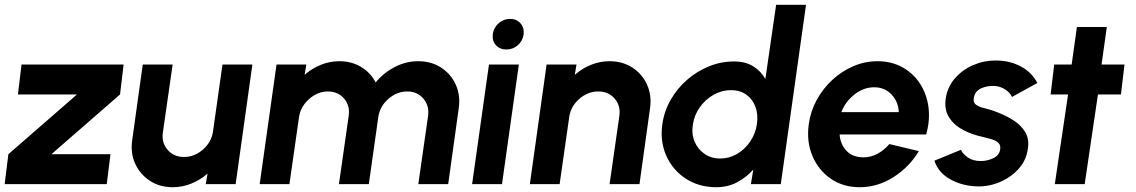

<svg xmlns="http://www.w3.org/2000/svg" viewBox="-50 -770 4753 803"><path d="M452 -375 165 -125H412L396.5 0H-30.5L-15 -125L272 -375H25L40 -500H467Z M503 -184.5 547 -500H672L631.5 -218Q624.5 -174.5 650.5 -144Q676.5 -113.5 719.5 -113.5Q763 -113.5 798.2 -144Q833.5 -174.5 840.5 -218L880.5 -500H1005.5L935.5 0H810.5L818 -44Q788 -17.5 750.2 -2.2Q712.5 13 672.5 13Q618 13 577 -13.8Q536 -40.5 515.5 -85.2Q495 -130 503 -184.5Z M1036 0 1106.5 -500H1231L1224 -457Q1254 -483.5 1291.5 -498.8Q1329 -514 1369 -514Q1421 -514 1461 -489.5Q1501 -465 1521 -425Q1553.5 -465 1600.5 -489.5Q1647.5 -514 1699 -514Q1754 -514 1795 -487.2Q1836 -460.5 1856.2 -415.8Q1876.5 -371 1868.5 -316.5L1824.5 0H1699.5L1740 -283Q1747 -325.5 1721.5 -356.5Q1696 -387.5 1653.5 -387.5Q1610.5 -387.5 1575.2 -357.2Q1540 -327 1532.5 -283L1492.5 0H1367.5L1408 -283Q1415 -327 1389.5 -357.2Q1364 -387.5 1321 -387.5Q1292.5 -387.5 1267 -373.2Q1241.5 -359 1223.5 -335.2Q1205.5 -311.5 1201 -283L1160.5 0Z M1995 -500H2120L2049.5 0H1924.5ZM2068 -563Q2040.5 -563 2024 -581.2Q2007.5 -599.5 2011 -627Q2014.5 -654 2035.2 -672.5Q2056 -691 2083.5 -691Q2110.5 -691 2126.8 -672.5Q2143 -654 2140 -627Q2136.5 -599.5 2116 -581.2Q2095.5 -563 2068 -563Z M2668.5 -316.5 2624.5 0H2499.5L2540 -283Q2547 -326.5 2521.2 -357Q2495.5 -387.5 2452 -387.5Q2409 -387.5 2373.5 -357Q2338 -326.5 2331 -283L2290.5 0H2166L2236 -500H2361L2354 -457Q2384 -483.5 2421.5 -498.8Q2459 -514 2499 -514Q2554 -514 2595 -487.2Q2636 -460.5 2656.2 -415.8Q2676.5 -371 2668.5 -316.5Z M3196 -750H3321L3215.5 0H3090.5L3100.5 -61Q3071.5 -28 3032.5 -7.5Q2993.5 13 2946 13Q2873.5 13 2818.8 -22.5Q2764 -58 2737 -117.8Q2710 -177.5 2720 -250Q2727.5 -304.5 2754.8 -352.2Q2782 -400 2823.2 -436Q2864.5 -472 2915 -492.5Q2965.5 -513 3020 -513Q3067.5 -513 3100 -492.8Q3132.5 -472.5 3151 -439.5ZM2962 -107Q3000 -107 3032.8 -126.2Q3065.5 -145.5 3087.5 -178Q3109.5 -210.5 3115.5 -250Q3121.5 -290 3109.8 -322.5Q3098 -355 3071.5 -374Q3045 -393 3007 -393Q2969 -393 2934.8 -373.8Q2900.5 -354.5 2877.2 -322Q2854 -289.5 2848 -250Q2841.5 -210 2855 -177.8Q2868.5 -145.5 2896.8 -126.2Q2925 -107 2962 -107Z M3545.5 13Q3476.5 13 3424.8 -22.5Q3373 -58 3347.8 -117.8Q3322.5 -177.5 3332.5 -250.5Q3340 -305 3366.2 -352.8Q3392.5 -400.5 3432 -436.8Q3471.5 -473 3519.8 -493.5Q3568 -514 3619.5 -514Q3678 -514 3723.5 -489Q3769 -464 3797.2 -421Q3825.5 -378 3833 -323Q3840.5 -268 3823.5 -207.5H3461.5Q3464.5 -167 3489.8 -139.8Q3515 -112.5 3560.5 -112Q3591 -111.5 3619.2 -126.5Q3647.5 -141.5 3669.5 -167.5L3793 -138Q3753 -71.5 3686.8 -29.2Q3620.5 13 3545.5 13ZM3468.5 -301H3709Q3707 -345 3678.5 -375Q3650 -405 3606 -405Q3562 -405 3524 -375.2Q3486 -345.5 3468.5 -301Z M4025.5 9Q3967 5 3920.2 -22.5Q3873.5 -50 3858 -98L3969 -143.5Q3975 -128 3996.8 -112.2Q4018.5 -96.5 4051.5 -96.5Q4079 -96.5 4104 -108.2Q4129 -120 4133 -145Q4136 -163 4125 -173Q4114 -183 4096.2 -188Q4078.5 -193 4062 -197Q4016 -206.5 3978 -226.5Q3940 -246.5 3919.5 -278.8Q3899 -311 3905 -356Q3912 -405.5 3943.2 -441.8Q3974.5 -478 4019.5 -497.5Q4064.5 -517 4113.5 -517Q4173 -517 4219.2 -492.2Q4265.5 -467.5 4288.5 -423L4182.5 -364.5Q4175 -381.5 4155.2 -395Q4135.5 -408.5 4110.5 -410.5Q4077.5 -412 4052.2 -400Q4027 -388 4022.5 -359Q4019.5 -340.5 4032.8 -331.5Q4046 -322.5 4066 -317.8Q4086 -313 4103.5 -307Q4145.5 -292.5 4181.2 -271.5Q4217 -250.5 4236.5 -219.8Q4256 -189 4248.5 -146.5Q4242 -98 4208 -61.5Q4174 -25 4125.2 -6Q4076.5 13 4025.5 9Z M4638 -375H4542L4486.5 0H4361.5L4417 -375H4344L4359 -500H4432L4454 -657H4579L4557 -500H4653Z"/></svg>

Font: Urbanist
Style: Bold Italic
Weight: 700
Italic angle: -8°
Designer: Corey Hu
Foundry: Corey Hu
Version: Version 1.330; ttfautohint (v1.8.4.7-5d5b)